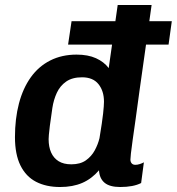

<svg xmlns="http://www.w3.org/2000/svg" viewBox="-20 -740 709 770"><path d="M221 10Q165 10 124.5 -11Q84 -32 62 -76.5Q40 -121 40 -190Q40 -264 56 -325Q72 -386 103.5 -430Q135 -474 181.5 -497.5Q228 -521 287 -521Q333 -521 365 -506.5Q397 -492 416 -467L452 -720H588Q574 -617 561.5 -532Q549 -447 540 -380Q531 -313 524 -263Q517 -213 512 -178.5Q507 -144 505 -124.5Q503 -105 503 -100Q503 -91 508 -85Q513 -79 523 -79Q531 -79 540.5 -82Q550 -85 557 -89L546 -6Q515 10 462 10Q420 10 399.5 -7Q379 -24 377 -57Q348 -23 310 -6.5Q272 10 221 10ZM266 -81Q302 -81 324.5 -97Q347 -113 360 -137Q373 -161 379 -186Q390 -252 393.5 -284.5Q397 -317 397 -332Q397 -375 375 -402.5Q353 -430 309 -430Q270 -430 245.5 -413Q221 -396 208 -368Q195 -340 190 -307Q183 -261 180 -236Q177 -211 176 -199.5Q175 -188 175 -182Q175 -151 185 -128.5Q195 -106 215 -93.5Q235 -81 266 -81ZM253 -561 267 -655H669L656 -561Z"/></svg>

Font: Chivo Mono SemiBold
Style: Italic
Weight: 600
Italic angle: -8.05°
Monospace: yes
Version: Version 1.008